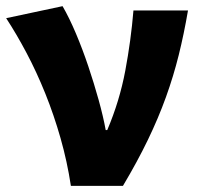

<svg xmlns="http://www.w3.org/2000/svg" viewBox="-23 -603 648 623"><path d="M207 0Q195 -79 173.5 -154.5Q152 -230 124 -299.5Q96 -369 63.5 -430.5Q31 -492 -3 -544L180 -583Q202 -545 223.5 -494Q245 -443 263.5 -388Q282 -333 297 -279Q312 -225 320 -181H325Q365 -275 383.5 -373.5Q402 -472 410 -569H587Q574 -493 557 -424.5Q540 -356 515.5 -288Q491 -220 457 -149.5Q423 -79 376 0Z"/></svg>

Font: Kinto Sans Black
Style: Regular
Weight: 900
Designer: Authors: Ryoko NISHIZUKA  (kana & ideographs); Paul D. Hunt (Latin, Greek & Cyrillic); Wenlong ZHANG  (bopomofo); Sandol
Foundry: Adobe Systems Incorporated, ookami Inc.
Version: Version 0.001